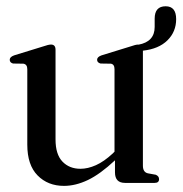

<svg xmlns="http://www.w3.org/2000/svg" viewBox="-20 -583 582 612"><path d="M67 -122V-362.5Q67 -378 54.5 -380L21.5 -380.5Q11 -383.5 11 -392.5Q11 -401.5 25 -406.5L117.5 -435Q134.5 -441 142.5 -441Q157 -441 157 -424.5V-138.5Q157 -91 179 -68Q201 -45 236.5 -45Q260 -45 285.8 -56.5Q311.5 -68 339 -93.5L345 -99.5V-362.5Q345 -378 333.5 -380L300.5 -380.5Q289.5 -383.5 289.5 -392.5Q289.5 -401.5 303.5 -406.5L396 -435Q412.5 -441 421 -441V-440.5Q473 -450 473 -497V-523.5Q473 -563 508 -563Q541.5 -563 541.5 -522Q541.5 -482 513.8 -454.5Q486 -427 435.5 -421.5V-55Q435.5 -34 451.5 -30.5L476.5 -26Q487 -21.5 487 -12Q487 0 473 0H378.5Q346.5 0 346.5 -33.5V-72Q299.5 -28 260.2 -9.2Q221 9.5 184 9.5Q132.5 9.5 99.8 -23.8Q67 -57 67 -122Z"/></svg>

Font: Fraunces 144pt S050
Style: Regular
Weight: 400
Version: Version 1.000; ttfautohint (v1.8.3)